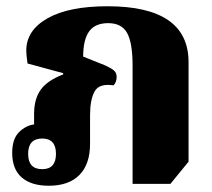

<svg xmlns="http://www.w3.org/2000/svg" viewBox="-20 -582 678 614"><path d="M136 12Q80 12 49.5 -14.5Q19 -41 19 -93Q19 -138 41 -159.5Q63 -181 89 -184V-217Q89 -266 110.5 -295.5Q132 -325 182 -344V-348L68 -379Q66 -394 65 -403.5Q64 -413 64 -420Q64 -485 132 -523.5Q200 -562 324 -562Q583 -562 583 -383V-65L525 6H404V-372Q404 -445 386.5 -476.5Q369 -508 326 -508Q284 -508 265 -481.5Q246 -455 246 -401L316 -373Q336 -364 344.5 -356.5Q353 -349 353 -336Q353 -319 343 -309Q297 -316 282.5 -289.5Q268 -263 268 -214V-122Q268 -57 234 -22.5Q200 12 136 12ZM115 -41Q159 -41 159 -90Q159 -139 115 -139Q70 -139 70 -90Q70 -41 115 -41Z"/></svg>

Font: Noto Serif Thai SemiCondensed Black
Style: Regular
Weight: 900
Width: 4
Designer: Monotype Design Team
Foundry: Monotype Imaging Inc.
Version: Version 2.002; ttfautohint (v1.8.4.7-5d5b)